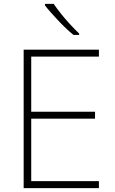

<svg xmlns="http://www.w3.org/2000/svg" viewBox="-20 -970 591 990"><path d="M490 0H102V-714H490V-678H141V-394H470V-358H141V-36H490ZM257 -950Q271 -929 293.5 -900.5Q316 -872 341.5 -844.5Q367 -817 388 -797V-790H359Q339 -806 318.5 -825.5Q298 -845 278.5 -866Q259 -887 241.5 -906.5Q224 -926 212 -942V-950Z"/></svg>

Font: Noto Sans Hebrew ExtraLight
Style: Regular
Weight: 250
Designer: Monotype Design Team
Foundry: Monotype Imaging Inc.
Version: Version 2.003